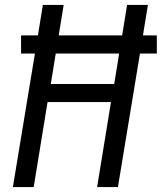

<svg xmlns="http://www.w3.org/2000/svg" viewBox="-20 -755 653 775"><path d="M32 0 121 -539H65V-612H133L153 -735H237L217 -612H473L493 -735H577L557 -612H613V-539H545L456 0H372L428 -343H172L116 0ZM185 -416H441L461 -539H205Z"/></svg>

Font: Iosevka Aile Oblique
Style: Regular
Weight: 400
Italic angle: -9°
Designer: Belleve Invis
Foundry: Belleve Invis
Version: Version 31.1.0; ttfautohint (v1.8.4)